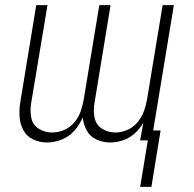

<svg xmlns="http://www.w3.org/2000/svg" viewBox="-20 -550 760 752"><path d="M529 182H573L609 -39H580L661 -530H617L556 -161Q552 -137 543.5 -114Q535 -91 518.5 -71Q502 -51 478.5 -41Q455 -31 432 -31Q403 -31 379.5 -46Q356 -61 350.5 -89Q345 -117 350 -146L413 -530H369L308 -161Q304 -137 296 -114Q288 -91 271.5 -71Q255 -51 231.5 -41Q208 -31 184 -31Q155 -31 131.5 -46Q108 -61 102.5 -89Q97 -117 102 -146L166 -530H122L60 -153Q55 -124 56.5 -95Q58 -66 71 -41Q84 -16 109.5 -4Q135 8 164 8Q193 8 222 -3.5Q251 -15 271.5 -38.5Q292 -62 304 -90Q307 -62 320 -38.5Q333 -15 358 -3.5Q383 8 412 8Q437 8 462 -0.5Q487 -9 507.5 -27.5Q528 -46 541 -69L529 0H559Z"/></svg>

Font: Iosevka Sparkle Extralight
Style: Italic
Weight: 200
Italic angle: -9°
Designer: Belleve Invis
Foundry: Belleve Invis
Version: Version 4.5.0; ttfautohint (v1.8.3)